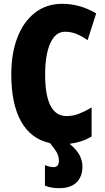

<svg xmlns="http://www.w3.org/2000/svg" viewBox="-20 -744 547 1004"><path d="M288 97Q288 76 279 57.5Q270 39 241 4Q142 -17 90.5 -108.5Q39 -200 39 -355Q39 -465 71 -548Q103 -631 163 -677.5Q223 -724 305 -724Q399 -724 483 -674L438 -534Q410 -554 381 -566Q352 -578 320 -578Q270 -578 243 -518Q216 -458 216 -354Q216 -137 328 -137Q363 -137 395 -150Q427 -163 459 -182V-30Q408 0 344 8Q380 38 395.5 66.5Q411 95 411 127Q411 180 380 210Q349 240 290 240Q271 240 251.5 237Q232 234 215 227V119Q223 123 236 126.5Q249 130 259 130Q288 130 288 97Z"/></svg>

Font: Noto Sans ExtraCondensed Black
Style: Regular
Weight: 900
Width: 2
Designer: Monotype Design Team
Foundry: Monotype Imaging Inc.
Version: Version 2.013; ttfautohint (v1.8.4.7-5d5b)